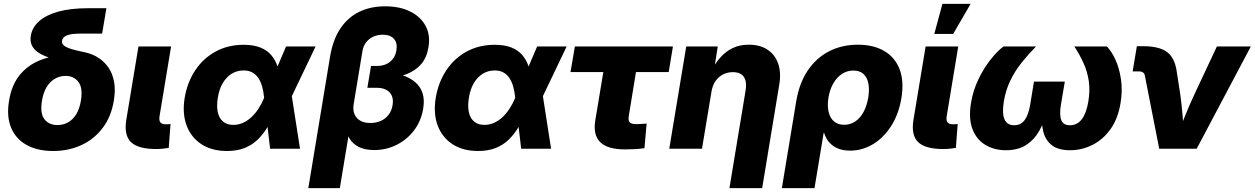

<svg xmlns="http://www.w3.org/2000/svg" viewBox="-20 -770 6496 994"><path d="M254.9 11.7Q174.3 11.7 118.2 -19.3Q62 -50.3 37.6 -108.6Q13.2 -167 26.9 -248.5Q40 -330.6 83 -382.6Q126 -434.6 191.2 -459.7Q256.3 -484.9 336.9 -484.9L331.1 -448.2Q285.6 -456.5 248.3 -467.5Q210.9 -478.5 184.8 -493.9Q158.7 -509.3 146.5 -532Q134.3 -554.7 139.6 -585.9Q147 -628.9 182.9 -660.6Q218.8 -692.4 282.2 -710Q345.7 -727.5 436 -727.5H530.8L508.8 -596.2H399.4Q364.3 -596.2 343.5 -591.8Q322.8 -587.4 313 -579.1Q303.2 -570.8 301.3 -558.6Q299.3 -545.9 308.3 -536.9Q317.4 -527.8 334.7 -521.2Q352.1 -514.6 375.7 -509Q399.4 -503.4 426.3 -497.6Q460.9 -489.3 490.7 -470Q520.5 -450.7 541.5 -420.2Q562.5 -389.6 570.6 -346.9Q578.6 -304.2 569.3 -249Q556.2 -167.5 512.5 -108.9Q468.8 -50.3 402.3 -19.3Q335.9 11.7 254.9 11.7ZM277.3 -122.6Q306.6 -122.6 331.5 -136Q356.4 -149.4 374 -177.5Q391.6 -205.6 398.9 -249Q409.7 -314 386.2 -345.5Q362.8 -377 319.3 -377Q290.5 -377 265.4 -363Q240.2 -349.1 222.4 -320.8Q204.6 -292.5 197.3 -248.5Q186.5 -183.1 210 -152.8Q233.4 -122.6 277.3 -122.6Z M788.6 1.5Q694.8 1.5 658 -34.4Q621.1 -70.3 633.8 -149.4L696.8 -529.3H865.7L805.7 -167Q802.7 -146 810.3 -136.2Q817.9 -126.5 838.9 -126.5Q846.2 -126.5 852.3 -127Q858.4 -127.4 862.8 -127.9L853.5 -4.4Q841.3 -2.4 824.7 -0.5Q808.1 1.5 788.6 1.5Z M1155.3 11.7Q1076.7 11.7 1022.9 -23.4Q969.2 -58.6 946 -120.6Q922.9 -182.6 936 -263.2Q949.7 -344.7 991.2 -406.7Q1032.7 -468.8 1096.7 -503.4Q1160.6 -538.1 1241.7 -538.1Q1293.5 -538.1 1328.6 -523.7Q1363.8 -509.3 1384.8 -484.1Q1405.8 -459 1416.5 -426.8Q1427.2 -394.5 1430.7 -359.4H1468.3L1489.7 -278.8L1533.2 0H1378.4L1347.2 -265.6Q1344.2 -297.9 1336.7 -323.5Q1329.1 -349.1 1316.7 -367.2Q1304.2 -385.3 1285.6 -395.3Q1267.1 -405.3 1241.7 -405.3Q1207 -405.3 1179.4 -388.2Q1151.9 -371.1 1133.3 -339.8Q1114.7 -308.6 1107.9 -265.1Q1100.6 -221.2 1107.4 -189.5Q1114.3 -157.7 1134.8 -140.6Q1155.3 -123.5 1188 -123.5Q1214.4 -123.5 1237.8 -134Q1261.2 -144.5 1281.5 -163.3Q1301.8 -182.1 1318.4 -207.8Q1335 -233.4 1347.2 -262.7L1460.9 -529.3H1613.8L1486.3 -262.7L1436.5 -175.8H1397.9Q1381.3 -138.7 1360.4 -105Q1339.4 -71.3 1311.5 -44.9Q1283.7 -18.6 1245.4 -3.4Q1207 11.7 1155.3 11.7Z M1576.2 204.1 1688.5 -475.1Q1703.1 -564 1741.9 -622.1Q1780.8 -680.2 1839.6 -708.7Q1898.4 -737.3 1973.6 -737.3Q2049.8 -737.3 2103.8 -710.4Q2157.7 -683.6 2183.3 -636Q2209 -588.4 2198.2 -525.4Q2189.5 -471.7 2160.2 -437.7Q2130.9 -403.8 2083 -385.5Q2035.2 -367.2 1969.7 -359.4L1976.1 -398.9Q2023.9 -393.6 2063 -380.6Q2102.1 -367.7 2128.9 -345.2Q2155.8 -322.8 2167.2 -288.8Q2178.7 -254.9 2170.9 -207.5Q2160.2 -143.1 2123.5 -95Q2086.9 -46.9 2033.2 -20Q1979.5 6.8 1917.5 6.8Q1870.1 6.8 1837.9 -9Q1805.7 -24.9 1788.6 -54.4Q1771.5 -84 1769.5 -123.5L1793.9 -125.5L1739.3 204.1ZM1897 -133.3Q1927.7 -133.3 1951.9 -144.3Q1976.1 -155.3 1991.9 -176Q2007.8 -196.8 2012.2 -224.6Q2019.5 -266.6 1997.6 -291Q1975.6 -315.4 1931.2 -315.4H1881.8L1900.9 -428.7H1933.1Q1959.5 -428.7 1980.2 -438.2Q2001 -447.8 2014.6 -466.1Q2028.3 -484.4 2032.2 -509.3Q2038.6 -546.9 2019.8 -568.6Q2001 -590.3 1961.9 -590.3Q1934.1 -590.3 1911.9 -579.8Q1889.6 -569.3 1875.2 -550.5Q1860.8 -531.7 1856.4 -505.4L1811 -231Q1806.2 -202.1 1814.7 -180.2Q1823.2 -158.2 1844.2 -145.8Q1865.2 -133.3 1897 -133.3Z M2455.1 11.7Q2376.5 11.7 2322.8 -23.4Q2269 -58.6 2245.8 -120.6Q2222.7 -182.6 2235.8 -263.2Q2249.5 -344.7 2291 -406.7Q2332.5 -468.8 2396.5 -503.4Q2460.4 -538.1 2541.5 -538.1Q2593.3 -538.1 2628.4 -523.7Q2663.6 -509.3 2684.6 -484.1Q2705.6 -459 2716.3 -426.8Q2727.1 -394.5 2730.5 -359.4H2768.1L2789.6 -278.8L2833 0H2678.2L2647 -265.6Q2644 -297.9 2636.5 -323.5Q2628.9 -349.1 2616.5 -367.2Q2604 -385.3 2585.4 -395.3Q2566.9 -405.3 2541.5 -405.3Q2506.8 -405.3 2479.2 -388.2Q2451.7 -371.1 2433.1 -339.8Q2414.6 -308.6 2407.7 -265.1Q2400.4 -221.2 2407.2 -189.5Q2414.1 -157.7 2434.6 -140.6Q2455.1 -123.5 2487.8 -123.5Q2514.2 -123.5 2537.6 -134Q2561 -144.5 2581.3 -163.3Q2601.6 -182.1 2618.2 -207.8Q2634.8 -233.4 2647 -262.7L2760.7 -529.3H2913.6L2786.1 -262.7L2736.3 -175.8H2697.8Q2681.2 -138.7 2660.2 -105Q2639.2 -71.3 2611.3 -44.9Q2583.5 -18.6 2545.2 -3.4Q2506.8 11.7 2455.1 11.7Z M3215.3 3.4Q3125 3.4 3087.2 -34.2Q3049.3 -71.8 3062 -147.9L3103.5 -397H2933.6L2956.1 -529.3H3463.9L3441.9 -397H3272.5L3235.4 -170.4Q3231.4 -147.5 3239.7 -137.5Q3248 -127.4 3273.9 -127.4Q3286.1 -127.4 3301.3 -128.4Q3316.4 -129.4 3327.6 -130.4L3316.4 -2.9Q3290 1 3264.6 2.2Q3239.3 3.4 3215.3 3.4Z M3663.1 -293.9 3614.3 0H3444.8L3532.7 -529.3H3695.8L3674.3 -391.1L3657.2 -393.6Q3679.7 -438.5 3707.8 -470.7Q3735.8 -502.9 3772.5 -520.8Q3809.1 -538.6 3856.4 -538.6Q3914.6 -538.6 3953.4 -512.9Q3992.2 -487.3 4008.5 -440.9Q4024.9 -394.5 4014.2 -331.5L3925.8 204.1H3756.3L3839.8 -300.3Q3847.7 -346.2 3831.3 -371.3Q3814.9 -396.5 3773.9 -396.5Q3747.1 -396.5 3723.9 -385Q3700.7 -373.5 3684.6 -350.8Q3668.5 -328.1 3663.1 -293.9Z M4027.8 204.1 4102.1 -245.6Q4117.7 -339.4 4161.6 -404.8Q4205.6 -470.2 4272.2 -504.4Q4338.9 -538.6 4421.4 -538.6Q4502 -538.6 4557.6 -506.1Q4613.3 -473.6 4637.2 -411.9Q4661.1 -350.1 4646.5 -261.2Q4632.8 -179.2 4594 -118.2Q4555.2 -57.1 4499.8 -23.7Q4444.3 9.8 4380.9 9.8Q4343.3 9.8 4316.2 -2Q4289.1 -13.7 4271.7 -34.4Q4254.4 -55.2 4246.6 -82H4244.1L4196.8 204.1ZM4350.6 -124Q4382.3 -124 4408 -141.4Q4433.6 -158.7 4450.7 -190.4Q4467.8 -222.2 4475.1 -265.1Q4481.9 -308.1 4475.3 -339.4Q4468.8 -370.6 4449.5 -387.7Q4430.2 -404.8 4397.9 -404.8Q4366.2 -404.8 4339.6 -387.7Q4313 -370.6 4294.7 -339.4Q4276.4 -308.1 4269 -265.1Q4262.2 -222.7 4269.8 -190.7Q4277.3 -158.7 4297.9 -141.4Q4318.4 -124 4350.6 -124Z M4863.8 1.5Q4770 1.5 4733.2 -34.4Q4696.3 -70.3 4709 -149.4L4772 -529.3H4940.9L4880.9 -167Q4877.9 -146 4885.5 -136.2Q4893.1 -126.5 4914.1 -126.5Q4921.4 -126.5 4927.5 -127Q4933.6 -127.4 4938 -127.9L4928.7 -4.4Q4916.5 -2.4 4899.9 -0.5Q4883.3 1.5 4863.8 1.5ZM4816.9 -594.2 4858.9 -750H5004.9L4914.6 -594.2Z M5188 7.8Q5128.4 7.8 5082.3 -19.3Q5036.1 -46.4 5014.9 -100.8Q4993.7 -155.3 5006.8 -236.8Q5017.6 -301.8 5045.4 -359.6Q5073.2 -417.5 5108.2 -461.4Q5143.1 -505.4 5174.8 -529.3H5343.3Q5302.2 -487.3 5267.8 -444.1Q5233.4 -400.9 5210 -351.8Q5186.5 -302.7 5176.8 -243.7Q5167 -183.1 5180.4 -152.3Q5193.8 -121.6 5230.5 -121.6Q5264.6 -121.6 5284.4 -147.9Q5304.2 -174.3 5313 -226.1L5333 -347.7H5492.7L5472.2 -226.1Q5463.9 -174.3 5474.4 -147.9Q5484.9 -121.6 5519 -121.6Q5556.6 -121.6 5580.3 -152.3Q5604 -183.1 5614.3 -243.7Q5624 -302.7 5616.5 -351.8Q5608.9 -400.9 5589.1 -444.3Q5569.3 -487.8 5542 -529.3H5710.4Q5734.4 -505.4 5754.6 -461.2Q5774.9 -417 5783.4 -359.4Q5792 -301.8 5781.2 -236.8Q5768.1 -155.3 5728.8 -100.8Q5689.5 -46.4 5634.8 -19.3Q5580.1 7.8 5519.5 7.8Q5458.5 7.8 5425 -18.6Q5391.6 -44.9 5380.6 -90.8Q5369.6 -136.7 5374.5 -195.8H5399.4Q5385.7 -136.2 5359.1 -90.3Q5332.5 -44.4 5290.8 -18.3Q5249 7.8 5188 7.8Z M5981.4 0 5907.2 -377.4Q5905.3 -389.2 5897.5 -394.8Q5889.6 -400.4 5875.5 -400.4H5843.8L5865.7 -530.8H5898.4Q5981.4 -530.8 6021.7 -500.7Q6062 -470.7 6071.8 -400.9L6090.8 -278.3Q6097.7 -227.1 6102.1 -175Q6106.4 -123 6110.4 -67.9H6074.2Q6096.2 -123 6117.2 -175Q6138.2 -227.1 6162.1 -278.3L6279.8 -529.3H6455.6L6175.3 0Z"/></svg>

Font: Inter 24pt ExtraBold
Style: Italic
Weight: 800
Italic angle: -9.3988°
Designer: Rasmus Andersson
Foundry: rsms
Version: Version 4.001;git-66647c0bb